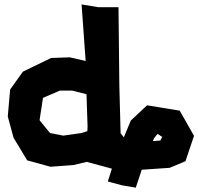

<svg xmlns="http://www.w3.org/2000/svg" viewBox="-20 -740 908 879"><path d="M353.5 -719.7 372.1 -460.9 299.8 -477.5 213.9 -474.6 85 -412.1 26.4 -330.1 15.6 -207 42 -109.4 104.5 -5.9 210.9 23.4 316.4 15.6 377 1 438.5 17.6 492.2 32.2 473.6 90.8 538.1 108.4 601.6 119.1 628.9 37.1 756.8 28.3 829.1 -2 868.2 -118.2 802.7 -233.4 653.3 -257.8 579.1 -188.5 546.9 -111.3 532.2 -129.9 526.4 -344.7 522.5 -707H430.7ZM380.9 -161.1 379.9 -139.6 352.5 -130.9 269.5 -119.1 209 -130.9 161.1 -189.5 176.8 -292 253.9 -325.2H310.5L376 -308.6ZM713.9 -96.7 679.7 -93.8 685.5 -107.4 701.2 -127 722.7 -113.3Z"/></svg>

Font: MaokenAssortedSans-Lite
Style: Lite
Weight: 400
Version: Version 1.400